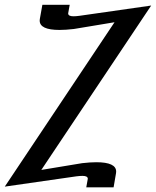

<svg xmlns="http://www.w3.org/2000/svg" viewBox="-20 -739 652 803"><path d="M455.1 44.4H340.8L347.2 8.8Q347.2 -3.4 325.2 -3.4Q314.5 -3.4 299.3 -1.5L0 41.5L459 -646L288.6 -617.7Q254.4 -613.8 229 -613.8Q146 -613.8 146 -652.8L146.5 -659.2L157.2 -718.8H271.5L265.1 -683.1Q265.1 -670.9 287.1 -670.9Q297.9 -670.9 312.5 -672.9L612.3 -715.8L152.8 -28.3L323.7 -56.6Q357.4 -60.5 382.8 -60.5Q465.8 -60.5 465.8 -21.5L465.3 -15.1Z"/></svg>

Font: Kelvinch
Style: Bold Italic
Weight: 700
Italic angle: -10°
Designer: Paul James Miller
Foundry: High-Logic / Made with FontCreator
Version: Version 3.30 September 23, 2016